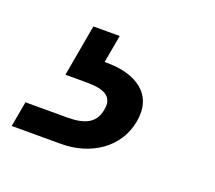

<svg xmlns="http://www.w3.org/2000/svg" viewBox="-140 -85 472 422"><g transform="rotate(20 96.5 126.5)"><path d="M76.3 -7H14.7L-6.8 113.8H43.8C86.6 113.8 105.9 125.9 99.9 156.7C94.4 188.9 71.2 200.8 28.4 200.8H-68.6L-79.2 260H35.9C106.7 260 164.5 220.3 175.8 156.7C187.8 91.3 141 56.8 64.6 58Z"/></g></svg>

Font: Poppins Devanagari Thin
Style: Italic
Weight: 100
Italic angle: -10°
Designer: Ninad Kale (Devanagari), Jonny Pinhorn (Latin)
Foundry: Indian Type Foundry
Version: 4.005